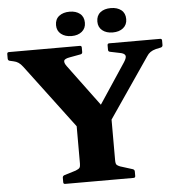

<svg xmlns="http://www.w3.org/2000/svg" viewBox="-61 -1002 981 1060"><g transform="rotate(-5 429.5 -472.5)"><path d="M348 0V-338H543V0ZM83 -664Q71 -680 59 -688Q47 -696 32 -699L10 -704Q1 -707 1 -717V-742Q1 -752 11 -752H404Q414 -752 414 -742V-717Q414 -707 404 -705L344 -694Q314 -689 311 -677.5Q308 -666 322 -647L531 -365L417 -306L639 -641Q656 -667 650 -678.5Q644 -690 620 -694L567 -705Q557 -707 557 -717V-742Q557 -752 567 -752H849Q859 -752 859 -742V-717Q859 -707 849 -704L821 -698Q802 -693 790 -684.5Q778 -676 770 -663L484 -245H398ZM257 0Q247 0 247 -10V-35Q247 -44 256 -48L321 -68Q339 -75 343.5 -82Q348 -89 348 -104V-204H543V-107Q543 -87 548.5 -81Q554 -75 567 -70L637 -48Q646 -44 646 -35V-10Q646 0 636 0ZM364 -810Q328 -810 305.5 -828Q283 -846 283 -877Q283 -910 305.5 -927.5Q328 -945 364 -945Q399 -945 421 -927.5Q443 -910 443 -877Q443 -846 421 -828Q399 -810 364 -810ZM592 -810Q556 -810 534 -828Q512 -846 512 -877Q512 -910 534 -927.5Q556 -945 592 -945Q628 -945 650 -927.5Q672 -910 672 -877Q672 -846 650 -828Q628 -810 592 -810Z"/></g></svg>

Font: Hahmlet ExtraBold
Style: Regular
Weight: 800
Designer: Minjoo Ham & Mark Frömberg
Foundry: hypertype
Version: Version 1.002